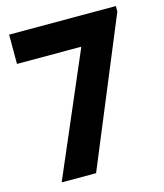

<svg xmlns="http://www.w3.org/2000/svg" viewBox="-108 -802 756 884"><g transform="rotate(-15 269.5 -360.0)"><path d="M323.2 -575.2V-580.1H18.6V-719.7H527.3V-693.4L240.2 0H76.2Z"/></g></svg>

Font: Reddit Sans Strawberry ExBold
Style: Regular
Weight: 800
Designer: Stephen Hutchings
Foundry: Reddit
Version: Version 1.013